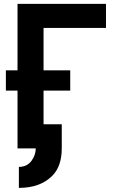

<svg xmlns="http://www.w3.org/2000/svg" viewBox="-20 -752 626 973"><path d="M68.8 0V-293H9.8V-395.5H68.8V-732.4H517.1V-610.4H200.7V-395.5H335.9V-293H200.7V-122.1H293V0Q293 90.3 245.1 138.7Q184.1 200.2 75.7 200.2V93.8Q116.7 93.8 139.6 63Q161.1 34.2 161.1 0Z"/></svg>

Font: Consola Mono
Style: Bold
Weight: 700
Monospace: yes
Designer: Wojciech Kalinowski "wmk69" (wmk69@o2.pl)
Foundry: Wojciech Kalinowski "wmk69" (wmk69@o2.pl)
Version: Version 2.1.0